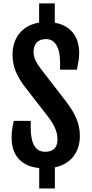

<svg xmlns="http://www.w3.org/2000/svg" viewBox="-20 -969 531 1114"><path d="M47.4 -168.9C47.4 -148.4 50 -128.4 55.2 -108.9C60.4 -89.4 69.1 -71.6 81.3 -55.7C93.5 -39.7 109.9 -26.2 130.4 -15.1C150.9 -4.1 176.6 2.9 207.5 5.9V124.5H298.3V2C320.8 -2.6 341 -10.1 358.9 -20.5C376.8 -30.9 392 -43.9 404.5 -59.6C417.1 -75.2 426.7 -93.1 433.3 -113.3C440 -133.5 443.4 -155.6 443.4 -179.7C443.4 -198.9 441.6 -217 438 -234.1C434.4 -251.2 429.1 -267.9 422.1 -284.2C415.1 -300.5 406.4 -316.7 396 -333C385.6 -349.3 373.7 -366.2 360.4 -383.8L216.3 -570.3C203.9 -586.6 193.9 -602.5 186.3 -617.9C178.6 -633.4 174.8 -650.6 174.8 -669.4C174.8 -691.6 180.9 -709.2 193.1 -722.4C205.3 -735.6 223.3 -742.2 247.1 -742.2C273.4 -742.2 293.6 -730.4 307.6 -706.8C321.6 -683.2 328.6 -649.3 328.6 -605V-564.9H426.3C429.9 -583.2 432.9 -599.9 435.5 -615C438.2 -630.1 439.5 -646.6 439.5 -664.6C439.5 -683.1 437.1 -701.6 432.4 -720C427.7 -738.4 419.8 -755.5 408.7 -771.2C397.6 -787 383.1 -800.8 365 -812.5C346.9 -824.2 324.5 -832.4 297.9 -836.9V-949.2H207V-837.9C182.6 -834 160.9 -826.7 141.8 -816.2C122.8 -805.6 106.7 -792.2 93.5 -776.1C80.3 -760 70.2 -741.5 63.2 -720.5C56.2 -699.5 52.7 -676.8 52.7 -652.3C52.7 -615.6 59.2 -582.1 72.3 -552C85.3 -521.9 103.4 -492 126.5 -462.4L254.9 -296.9C266.6 -282.2 276.2 -268.6 283.7 -255.9C291.2 -243.2 297.1 -231.3 301.5 -220.2C305.9 -209.1 309 -198.6 310.8 -188.7C312.6 -178.8 313.5 -169.3 313.5 -160.2C313.5 -136.7 307.5 -118.9 295.7 -106.7C283.8 -94.5 265.8 -88.4 241.7 -88.4C213.4 -88.4 192.4 -100.3 178.7 -124C165 -147.8 158.2 -182.3 158.2 -227.5V-267.6H60.1C55.8 -250 52.7 -233.6 50.5 -218.5C48.4 -203.4 47.4 -186.8 47.4 -168.9Z"/></svg>

Font: Fjalla One
Style: Regular
Weight: 400
Designer: Irina Smirnova
Foundry: Irina Smirnova
Version: Version 1.001